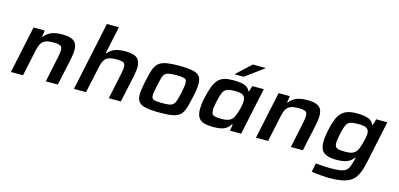

<svg xmlns="http://www.w3.org/2000/svg" viewBox="-80 -1269 4160 2004"><g transform="rotate(15 2000.5 -267.0)"><path d="M36 0 144 -510H265L255 -440H262Q281 -466 306.5 -483Q332 -500 367 -509Q402 -518 449 -518Q515 -518 551.5 -504Q588 -490 603 -461.5Q618 -433 618 -390Q618 -371 614 -344Q610 -317 605 -289L543 0H413L471 -276Q474 -290 478 -315Q482 -340 482 -352Q482 -379 472.5 -391.5Q463 -404 441.5 -408.5Q420 -413 384 -413Q338 -413 309.5 -403.5Q281 -394 265 -375.5Q249 -357 240 -329.5Q231 -302 224 -267L167 0Z M717 0 874 -743H1004L941 -447H948Q967 -470 992 -486Q1017 -502 1051 -510Q1085 -518 1129 -518Q1196 -518 1232.5 -504Q1269 -490 1284 -461.5Q1299 -433 1299 -389Q1299 -370 1295 -343.5Q1291 -317 1286 -289L1224 0H1094L1152 -276Q1155 -290 1159 -315Q1163 -340 1163 -352Q1163 -392 1141 -402.5Q1119 -413 1065 -413Q1019 -413 990.5 -403.5Q962 -394 946 -375.5Q930 -357 921 -329.5Q912 -302 905 -267L848 0Z M1645 8Q1548 8 1493.5 -3.5Q1439 -15 1417 -43.5Q1395 -72 1395 -121Q1395 -147 1400 -179.5Q1405 -212 1413 -255Q1427 -320 1439 -365.5Q1451 -411 1469 -441Q1487 -471 1517 -487.5Q1547 -504 1594 -511Q1641 -518 1713 -518Q1809 -518 1863 -506.5Q1917 -495 1938.5 -466.5Q1960 -438 1960 -389Q1960 -362 1956 -329.5Q1952 -297 1943 -255Q1929 -189 1916.5 -142.5Q1904 -96 1886.5 -66.5Q1869 -37 1839.5 -21Q1810 -5 1763.5 1.5Q1717 8 1645 8ZM1643 -95Q1683 -95 1709.5 -98Q1736 -101 1751.5 -110.5Q1767 -120 1777 -137.5Q1787 -155 1794.5 -183.5Q1802 -212 1812 -255Q1819 -291 1823 -317Q1827 -343 1827 -362Q1827 -385 1816.5 -396Q1806 -407 1782 -411Q1758 -415 1714 -415Q1663 -415 1634 -409.5Q1605 -404 1590 -388.5Q1575 -373 1566 -340.5Q1557 -308 1546 -255Q1538 -218 1533.5 -191.5Q1529 -165 1529 -147Q1529 -125 1539.5 -113.5Q1550 -102 1575 -98.5Q1600 -95 1643 -95Z M2223 8Q2159 8 2119 -5Q2079 -18 2060.5 -50.5Q2042 -83 2042 -140Q2042 -164 2045.5 -194.5Q2049 -225 2057 -261Q2074 -337 2093.5 -387.5Q2113 -438 2140 -466.5Q2167 -495 2205.5 -506.5Q2244 -518 2300 -518Q2344 -518 2380.5 -513Q2417 -508 2443.5 -493Q2470 -478 2482 -448H2489L2509 -510H2632L2524 0H2403L2414 -70H2406Q2385 -36 2356.5 -19Q2328 -2 2293.5 3Q2259 8 2223 8ZM2285 -96Q2320 -96 2344 -101.5Q2368 -107 2383.5 -118.5Q2399 -130 2410 -147Q2417 -159 2424.5 -177Q2432 -195 2438.5 -216Q2445 -237 2450.5 -259Q2456 -281 2458.5 -301Q2461 -321 2461 -336Q2461 -379 2436 -396.5Q2411 -414 2349 -414Q2307 -414 2281 -408.5Q2255 -403 2238.5 -387Q2222 -371 2211 -339.5Q2200 -308 2188 -255Q2182 -225 2178.5 -203Q2175 -181 2175 -163Q2175 -134 2185.5 -119.5Q2196 -105 2220 -100.5Q2244 -96 2285 -96ZM2300 -581 2301 -586 2455 -729H2592L2591 -724L2396 -581Z M2684 0 2792 -510H2913L2903 -440H2910Q2929 -466 2954.5 -483Q2980 -500 3015 -509Q3050 -518 3097 -518Q3163 -518 3199.5 -504Q3236 -490 3251 -461.5Q3266 -433 3266 -390Q3266 -371 3262 -344Q3258 -317 3253 -289L3191 0H3061L3119 -276Q3122 -290 3126 -315Q3130 -340 3130 -352Q3130 -379 3120.5 -391.5Q3111 -404 3089.5 -408.5Q3068 -413 3032 -413Q2986 -413 2957.5 -403.5Q2929 -394 2913 -375.5Q2897 -357 2888 -329.5Q2879 -302 2872 -267L2815 0Z M3528 209Q3493 209 3456.5 206Q3420 203 3389 199.5Q3358 196 3338 192L3358 98Q3378 100 3405.5 102Q3433 104 3462 105.5Q3491 107 3516 107Q3580 107 3619 101Q3658 95 3679.5 80Q3701 65 3713 37.5Q3725 10 3735 -32Q3737 -41 3740 -51Q3743 -61 3744 -67H3738Q3715 -36 3687.5 -20.5Q3660 -5 3627 0.5Q3594 6 3556 6Q3493 6 3453 -7.5Q3413 -21 3394 -53Q3375 -85 3375 -142Q3375 -168 3379 -197.5Q3383 -227 3390 -264Q3406 -339 3425.5 -388.5Q3445 -438 3473.5 -466Q3502 -494 3542 -506Q3582 -518 3639 -518Q3682 -518 3719 -512Q3756 -506 3782.5 -490Q3809 -474 3821 -442H3827L3847 -510H3967L3872 -60Q3860 -3 3845 41Q3830 85 3808 116.5Q3786 148 3750.5 168.5Q3715 189 3660.5 199Q3606 209 3528 209ZM3620 -99Q3653 -99 3676 -103.5Q3699 -108 3715 -118.5Q3731 -129 3742 -145Q3750 -157 3758 -177Q3766 -197 3773 -221Q3780 -245 3785.5 -268.5Q3791 -292 3794 -311Q3797 -330 3797 -339Q3797 -381 3771.5 -397.5Q3746 -414 3686 -414Q3642 -414 3614 -409.5Q3586 -405 3569.5 -389Q3553 -373 3542 -341.5Q3531 -310 3520 -256Q3515 -227 3511 -203.5Q3507 -180 3507 -165Q3507 -136 3518 -122Q3529 -108 3554 -103.5Q3579 -99 3620 -99Z"/></g></svg>

Font: Saira Expanded SemiBold
Style: Italic
Weight: 600
Width: 7
Italic angle: -12°
Designer: Hector Gatti with collaboration of the Omnibus-Type team
Foundry: Omnibus-Type
Version: Version 1.101